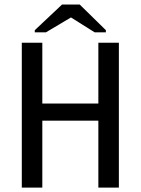

<svg xmlns="http://www.w3.org/2000/svg" viewBox="-20 -853 640 873"><path d="M427.2 0V-304.2H172.4V0H79.1V-658.7H172.4V-382.3H427.2V-658.7H520.5V0ZM461.4 -715.8V-706.1H410.2L303.2 -773.4H302.2L189 -706.1H138.2V-715.8L262.2 -832.5H342.3Z"/></svg>

Font: Liberation Mono
Style: Regular
Weight: 400
Monospace: yes
Designer: Steve Matteson
Foundry: Ascender Corporation
Version: Version 2.1.5